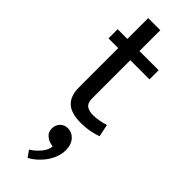

<svg xmlns="http://www.w3.org/2000/svg" viewBox="-306 -640 977 977"><g transform="rotate(45 182.0 -151.5)"><path d="M315 -404H177V-131Q177 -96 194.5 -84Q212 -72 240 -72Q260 -72 284 -76.5Q308 -81 326 -87L340 -20Q320 -12 289 -6Q258 0 224 0Q154 0 122 -30.5Q90 -61 90 -119V-404H20V-470H90V-620H177V-470H315ZM190 182Q175 179 157.5 164.5Q140 150 140 124Q140 100 155.5 82.5Q171 65 199 65Q211 65 223 70Q235 75 245.5 85.5Q256 96 262.5 112.5Q269 129 269 153Q269 176 261 199.5Q253 223 238 245Q223 267 203 285.5Q183 304 159 317L134 282Q162 265 184 238.5Q206 212 208 186Z"/></g></svg>

Font: Mukta
Style: Regular
Weight: 400
Designer: Girish Dalvi and Yashodeep Gholap
Foundry: Ek Type
Version: Version 2.538;PS 1.001;hotconv 16.6.51;makeotf.lib2.5.65220;